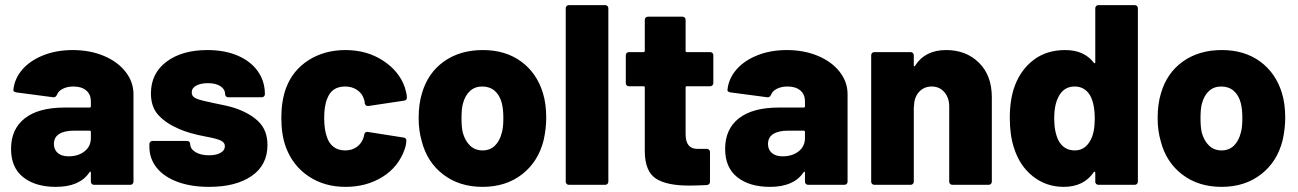

<svg xmlns="http://www.w3.org/2000/svg" viewBox="-20 -720 5055 748"><path d="M500 -353V-12Q500 -7 496.5 -3.5Q493 0 488 0H346Q341 0 337.5 -3.5Q334 -7 334 -12V-47Q334 -51 332 -51.5Q330 -52 328 -48Q290 8 198 8Q118 8 70.5 -29.5Q23 -67 23 -140Q23 -217 76.5 -259Q130 -301 232 -301H329Q334 -301 334 -306V-325Q334 -352 316 -367.5Q298 -383 266 -383Q242 -383 224.5 -374Q207 -365 202 -351Q197 -340 188 -341L44 -360Q32 -362 32 -369Q36 -413 66.5 -448.5Q97 -484 148.5 -504.5Q200 -525 263 -525Q330 -525 384 -502.5Q438 -480 469 -440.5Q500 -401 500 -353ZM334 -182V-206Q334 -211 329 -211H269Q231 -211 210.5 -198Q190 -185 190 -159Q190 -137 205 -124Q220 -111 247 -111Q285 -111 309.5 -130.5Q334 -150 334 -182Z M562 -148V-159Q562 -164 565.5 -167.5Q569 -171 574 -171H709Q714 -171 717.5 -167.5Q721 -164 721 -159Q721 -140 741.5 -127.5Q762 -115 794 -115Q822 -115 839 -124.5Q856 -134 856 -150Q856 -166 838 -173.5Q820 -181 781 -188Q718 -200 679 -217Q629 -238 598.5 -270Q568 -302 568 -356Q568 -434 628.5 -479.5Q689 -525 788 -525Q855 -525 905.5 -503.5Q956 -482 984 -443Q1012 -404 1012 -353Q1012 -348 1008.5 -344.5Q1005 -341 1000 -341H869Q864 -341 860.5 -344.5Q857 -348 857 -353Q857 -372 839 -384Q821 -396 790 -396Q762 -396 744.5 -386.5Q727 -377 727 -360Q727 -343 746 -335.5Q765 -328 810 -319Q871 -307 892 -300Q953 -280 987.5 -246Q1022 -212 1022 -155Q1022 -77 960.5 -34.5Q899 8 795 8Q724 8 671.5 -11.5Q619 -31 590.5 -66.5Q562 -102 562 -148Z M1094 -146Q1076 -194 1076 -261Q1076 -326 1094 -376Q1120 -446 1182 -485.5Q1244 -525 1326 -525Q1409 -525 1472 -484Q1535 -443 1557 -380Q1565 -354 1565 -341V-339Q1565 -330 1555 -328L1415 -307H1413Q1404 -307 1401 -317Q1401 -327 1398 -333Q1392 -355 1372 -369Q1352 -383 1325 -383Q1272 -383 1255 -336Q1243 -309 1243 -260Q1243 -215 1254 -185Q1262 -161 1280 -147.5Q1298 -134 1325 -134Q1351 -134 1370 -147.5Q1389 -161 1397 -186Q1398 -188 1398 -192Q1399 -193 1399 -196Q1402 -208 1413 -206L1553 -184Q1563 -182 1563 -173Q1563 -158 1557 -140Q1533 -70 1470.5 -31Q1408 8 1326 8Q1244 8 1182.5 -33Q1121 -74 1094 -146Z M1623 -170Q1611 -211 1611 -260Q1611 -315 1624 -357Q1647 -436 1709.5 -480.5Q1772 -525 1861 -525Q1949 -525 2010 -480.5Q2071 -436 2095 -358Q2108 -316 2108 -262Q2108 -219 2098 -174Q2077 -90 2014 -41Q1951 8 1860 8Q1770 8 1707 -40Q1644 -88 1623 -170ZM1935 -203Q1941 -223 1941 -260Q1941 -294 1935 -318Q1927 -349 1907.5 -366Q1888 -383 1859 -383Q1830 -383 1811 -365.5Q1792 -348 1784 -318Q1778 -299 1778 -260Q1778 -224 1783 -203Q1792 -171 1811.5 -152.5Q1831 -134 1860 -134Q1889 -134 1908 -152.5Q1927 -171 1935 -203Z M2196 -700H2338Q2343 -700 2346.5 -696.5Q2350 -693 2350 -688V-12Q2350 -7 2346.5 -3.5Q2343 0 2338 0H2196Q2191 0 2187.5 -3.5Q2184 -7 2184 -12V-688Q2184 -693 2187.5 -696.5Q2191 -700 2196 -700Z M2747 -384H2656Q2651 -384 2651 -379V-197Q2651 -140 2697 -140H2734Q2739 -140 2742.5 -136.5Q2746 -133 2746 -128V-12Q2746 -1 2734 1Q2686 3 2664 3Q2577 3 2535 -24.5Q2493 -52 2492 -129V-379Q2492 -384 2487 -384H2430Q2425 -384 2421.5 -387.5Q2418 -391 2418 -396V-505Q2418 -510 2421.5 -513.5Q2425 -517 2430 -517H2487Q2492 -517 2492 -522V-643Q2492 -648 2495.5 -651.5Q2499 -655 2504 -655H2639Q2644 -655 2647.5 -651.5Q2651 -648 2651 -643V-522Q2651 -517 2656 -517H2747Q2752 -517 2755.5 -513.5Q2759 -510 2759 -505V-396Q2759 -391 2755.5 -387.5Q2752 -384 2747 -384Z M3282 -353V-12Q3282 -7 3278.5 -3.5Q3275 0 3270 0H3128Q3123 0 3119.5 -3.5Q3116 -7 3116 -12V-47Q3116 -51 3114 -51.5Q3112 -52 3110 -48Q3072 8 2980 8Q2900 8 2852.5 -29.5Q2805 -67 2805 -140Q2805 -217 2858.5 -259Q2912 -301 3014 -301H3111Q3116 -301 3116 -306V-325Q3116 -352 3098 -367.5Q3080 -383 3048 -383Q3024 -383 3006.5 -374Q2989 -365 2984 -351Q2979 -340 2970 -341L2826 -360Q2814 -362 2814 -369Q2818 -413 2848.5 -448.5Q2879 -484 2930.5 -504.5Q2982 -525 3045 -525Q3112 -525 3166 -502.5Q3220 -480 3251 -440.5Q3282 -401 3282 -353ZM3116 -182V-206Q3116 -211 3111 -211H3051Q3013 -211 2992.5 -198Q2972 -185 2972 -159Q2972 -137 2987 -124Q3002 -111 3029 -111Q3067 -111 3091.5 -130.5Q3116 -150 3116 -182Z M3844 -341V-12Q3844 -7 3840.5 -3.5Q3837 0 3832 0H3690Q3685 0 3681.5 -3.5Q3678 -7 3678 -12V-305Q3678 -339 3659 -361Q3640 -383 3610 -383Q3581 -383 3562 -363.5Q3543 -344 3541 -312V-305H3540V-12Q3540 -7 3536.5 -3.5Q3533 0 3528 0H3386Q3381 0 3377.5 -3.5Q3374 -7 3374 -12V-505Q3374 -510 3377.5 -513.5Q3381 -517 3386 -517H3528Q3533 -517 3536.5 -513.5Q3540 -510 3540 -505V-466Q3540 -462 3541.5 -461.5Q3543 -461 3545 -464Q3584 -525 3666 -525Q3744 -525 3794 -475.5Q3844 -426 3844 -341Z M4259 -700H4401Q4406 -700 4409.5 -696.5Q4413 -693 4413 -688V-12Q4413 -7 4409.5 -3.5Q4406 0 4401 0H4259Q4254 0 4250.5 -3.5Q4247 -7 4247 -12V-47Q4247 -50 4245 -51Q4243 -52 4241 -49Q4202 8 4124 8Q4056 8 4004 -33Q3952 -74 3930 -145Q3914 -194 3914 -261Q3914 -334 3934 -387Q3958 -450 4008 -487.5Q4058 -525 4130 -525Q4203 -525 4241 -476Q4243 -473 4245 -473.5Q4247 -474 4247 -477V-688Q4247 -693 4250.5 -696.5Q4254 -700 4259 -700ZM4245 -258Q4245 -315 4227 -348Q4206 -383 4167 -383Q4126 -383 4106 -347Q4087 -315 4087 -258Q4087 -206 4104 -172Q4125 -134 4167 -134Q4207 -134 4228 -173Q4245 -203 4245 -258Z M4502 -170Q4490 -211 4490 -260Q4490 -315 4503 -357Q4526 -436 4588.5 -480.5Q4651 -525 4740 -525Q4828 -525 4889 -480.5Q4950 -436 4974 -358Q4987 -316 4987 -262Q4987 -219 4977 -174Q4956 -90 4893 -41Q4830 8 4739 8Q4649 8 4586 -40Q4523 -88 4502 -170ZM4814 -203Q4820 -223 4820 -260Q4820 -294 4814 -318Q4806 -349 4786.5 -366Q4767 -383 4738 -383Q4709 -383 4690 -365.5Q4671 -348 4663 -318Q4657 -299 4657 -260Q4657 -224 4662 -203Q4671 -171 4690.5 -152.5Q4710 -134 4739 -134Q4768 -134 4787 -152.5Q4806 -171 4814 -203Z"/></svg>

Font: BARLOWEXTRABOLD
Style: Regular
Weight: 800
Designer: Jeremy Tribby
Foundry: Tribby Type
Version: Version 1.422